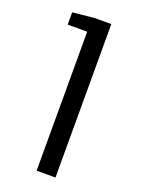

<svg xmlns="http://www.w3.org/2000/svg" viewBox="-135 -762 605 823"><g transform="rotate(20 167.0 -350.0)"><path d="M140 -634V0H226V-700H150L51 -690V-634Z"/></g></svg>

Font: Resamitz
Style: Bold
Weight: 700
Designer: gluk
Foundry: gluk
Version: Version 0.047